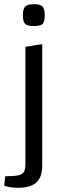

<svg xmlns="http://www.w3.org/2000/svg" viewBox="-23 -720 319 914"><path d="M-3 164 2 119Q45 119 64.5 114.5Q84 110 91 98Q98 86 98 59V-497L178 -510V70Q178 123 150 148.5Q122 174 63 174Q25 174 -3 164ZM86 -647Q86 -678 97 -689Q108 -700 139 -700Q169 -700 179.5 -689Q190 -678 190 -647Q190 -617 180 -606.5Q170 -596 139 -596Q107 -596 96.5 -606.5Q86 -617 86 -647Z"/></svg>

Font: Changa Light
Style: Regular
Weight: 300
Designer: Eduardo Rodriguez Tunni
Foundry: Eduardo Rodriguez Tunni
Version: Version 2.002; ttfautohint (v1.5) -l 8 -r 50 -G 110 -x 14 -H